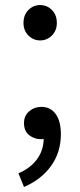

<svg xmlns="http://www.w3.org/2000/svg" viewBox="-20 -550 318 760"><path d="M139 -390Q112 -390 92.5 -409.5Q73 -429 73 -459Q73 -491 92.5 -510.5Q112 -530 139 -530Q166 -530 185.5 -510.5Q205 -491 205 -459Q205 -429 185.5 -409.5Q166 -390 139 -390ZM53 136Q100 116 126 81Q152 46 153 0Q149 1 142 1Q116 1 95.5 -15Q75 -31 75 -63Q75 -92 95.5 -109.5Q116 -127 144 -127Q180 -127 200.5 -98.5Q221 -70 221 -19Q221 53 182 107Q143 161 75 190Z"/></svg>

Font: SpoqaHanSansJP-Regular
Style: Regular
Weight: 400
Designer: [Source Han Sans]
Ryoko NISHIZUKA  (kana & ideographs); Paul D. Hunt (Latin, Greek & Cyrillic); Wenlong ZHANG  (bopomofo
Foundry: Spoqa (http://bi.spoqa.com)
Version: Version 1.002.20150607